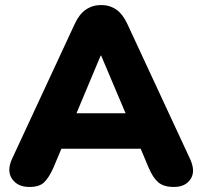

<svg xmlns="http://www.w3.org/2000/svg" viewBox="-20 -734 803 763"><path d="M97 9Q50 9 28 -23Q6 -55 28 -103L277 -639Q295 -678 321.5 -696Q348 -714 382 -714Q416 -714 442 -696Q468 -678 486 -639L735 -103Q758 -54 737.5 -22.5Q717 9 671 9Q631 9 609.5 -9Q588 -27 571 -67L539 -143H224L192 -67Q174 -27 155 -9Q136 9 97 9ZM380 -513 284 -284H479L382 -513Z"/></svg>

Font: Chiron GoRound TC H
Style: Regular
Weight: 900
Designer: Ryoko NISHIZUKA 西塚涼子 (kana, bopomofo & ideographs); Paul D. Hunt (Latin, Greek & Cyrillic); Sandoll Communications 산돌커뮤니
Foundry: Adobe
Version: Version 1.000;hotconv 1.1.1;makeotfexe 2.6.0